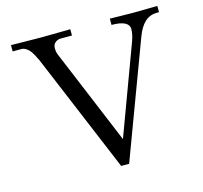

<svg xmlns="http://www.w3.org/2000/svg" viewBox="-104 -830 1009 953"><g transform="rotate(-15 400.5 -353.5)"><path d="M31.2 -681.6V-713.9Q40 -713.9 98.6 -712.9Q157.2 -711.9 183.6 -711.9Q210 -711.9 268.6 -712.9Q327.1 -713.9 335.9 -713.9V-681.6H278.3Q261.7 -681.6 249.5 -671.1Q237.3 -660.6 237.3 -642.6Q237.3 -623 244.1 -607.4L447.3 -119.6L616.2 -575.2Q628.9 -610.4 628.9 -635.7Q628.9 -681.6 539.1 -681.6V-713.9Q542.5 -713.9 592.8 -712.9Q643.1 -711.9 661.1 -711.9Q679.2 -711.9 729.5 -712.9Q779.8 -713.9 783.2 -713.9V-681.6H772.5Q735.8 -681.6 710.2 -658Q684.6 -634.3 667 -586.9L445.3 6.8H404.3L161.1 -574.2Q152.3 -595.2 147 -607.4Q141.6 -619.6 132.6 -635.7Q123.5 -651.9 116 -660.4Q108.4 -668.9 97.9 -675.3Q87.4 -681.6 76.2 -681.6Z"/></g></svg>

Font: Theano Old Style
Style: Regular
Weight: 400
Designer: Alexey Kryukov
Version: Version 2.00